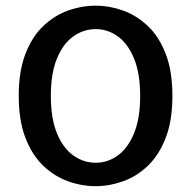

<svg xmlns="http://www.w3.org/2000/svg" viewBox="-20 -645 672 676"><path d="M317 10.5Q267.5 10.5 219.5 -6.8Q171.5 -24 132.2 -61.5Q93 -99 69.5 -159.8Q46 -220.5 46 -307.5Q46 -394.5 69.5 -455.2Q93 -516 132.2 -553.2Q171.5 -590.5 219.5 -607.8Q267.5 -625 317 -625Q365.5 -625 413.5 -607.8Q461.5 -590.5 500.8 -553.2Q540 -516 563.5 -455.2Q587 -394.5 587 -307.5Q587 -220.5 563.5 -159.8Q540 -99 500.8 -61.5Q461.5 -24 413.5 -6.8Q365.5 10.5 317 10.5ZM317 -72Q359.5 -72 395 -97.8Q430.5 -123.5 452 -175.8Q473.5 -228 473.5 -307.5Q473.5 -386.5 452 -438.8Q430.5 -491 395 -516.8Q359.5 -542.5 317 -542.5Q274 -542.5 238 -516.8Q202 -491 180.5 -438.8Q159 -386.5 159 -307.5Q159 -228 180.5 -175.8Q202 -123.5 238 -97.8Q274 -72 317 -72Z"/></svg>

Font: Sono Medium
Style: Regular
Weight: 500
Designer: Tyler Finck
Foundry: Tyler Finck
Version: Version 2.112